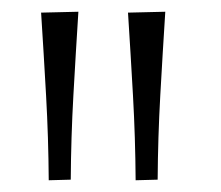

<svg xmlns="http://www.w3.org/2000/svg" viewBox="-20 -764 376 327"><path d="M63 -457Q62.5 -529.5 58.5 -601Q54.5 -672.5 50 -742.5L113.5 -744Q109 -673.5 105 -601.8Q101 -530 100.5 -458ZM211 -457Q210.5 -529.5 206.5 -601Q202.5 -672.5 198 -742.5L261.5 -744Q257 -673.5 253 -601.8Q249 -530 248.5 -458Z"/></svg>

Font: Heraclito ExtraLight
Style: Regular
Weight: 200
Designer: Kostas Bartsokas (font) & Cristiano Sobral (main changes)
Foundry: Kostas Bartsokas (font) & Cristiano Sobral (main changes)
Version: Version 1.00;July 8, 2020;FontCreator 13.0.0.2655 64-bit